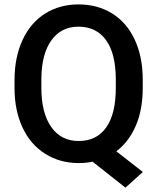

<svg xmlns="http://www.w3.org/2000/svg" viewBox="-20 -741 730 884"><path d="M637.2 -336.9Q637.2 -235.8 605.2 -161.9Q573.2 -87.9 515.6 -44.4L637.7 50.8L557.6 123L406.2 3.4Q376.5 9.8 342.3 9.8Q256.3 9.8 188.7 -32.5Q121.1 -74.7 84.2 -152.8Q47.4 -231 46.9 -333V-373Q46.9 -477.1 83.7 -556.6Q120.6 -636.2 187.7 -678.5Q254.9 -720.7 341.3 -720.7Q429.2 -720.7 496.3 -679Q563.5 -637.2 600.1 -558.8Q636.7 -480.5 637.2 -376.5ZM513.2 -374Q513.2 -494.1 468.3 -556.2Q423.3 -618.2 341.3 -618.2Q261.7 -618.2 216.6 -555.4Q171.4 -492.7 170.4 -378.4V-336.9Q170.4 -221.7 215.6 -156.7Q260.7 -91.8 342.3 -91.8Q424.8 -91.8 469 -154.3Q513.2 -216.8 513.2 -336.9Z"/></svg>

Font: RobotoDraft Medium
Style: Regular
Weight: 500
Version: Version 2.001152; 2014